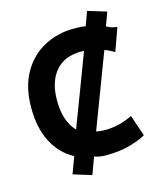

<svg xmlns="http://www.w3.org/2000/svg" viewBox="-133 -896 912 1110"><g transform="rotate(-15 323.0 -341.5)"><path d="M496 -804 465 -720Q446 -724 431.5 -724.5Q417 -725 394 -725Q296 -725 215 -681Q134 -637 86.5 -552.5Q39 -468 39 -347Q39 -225 82.5 -140.5Q126 -56 207 -12L170 87L280 121L317 20Q337 26 351.5 28.5Q366 31 388 31Q471 31 534 12.5Q597 -6 627 -25L584 -151Q563 -141 530 -129.5Q497 -118 451 -113Q429 -111 408 -112Q387 -113 366 -117L534 -560Q551 -554 565.5 -546.5Q580 -539 592 -532L641 -668Q638 -670 628 -671.5Q618 -673 609 -675L578 -689L608 -770ZM194 -348Q194 -453 241.5 -515Q289 -577 372 -584Q383 -586 395 -586Q407 -586 419 -585Q379 -479 338.5 -372Q298 -265 257 -158Q194 -223 194 -348Z"/></g></svg>

Font: Repo Bold
Style: Bold
Weight: 700
Designer: Stefan Peev
Foundry: Context Ltd
Version: Version 1.502